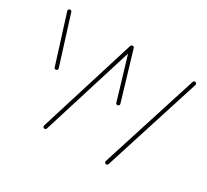

<svg xmlns="http://www.w3.org/2000/svg" viewBox="-110 -688 926 858"><g transform="rotate(30 353.5 -259.5)"><path d="M507 -11.9 666.3 -511.9Q667 -514.8 669.6 -516.7Q672.2 -518.5 675.2 -518.5Q680 -518.5 682.8 -514.6Q685.6 -510.7 684.1 -506.7L524.8 -6.7Q524.1 -3.7 521.5 -1.9Q518.9 0 515.9 0Q511.1 0 508.3 -3.9Q505.6 -7.8 507 -11.9ZM100 -260.4 22.6 -506.7Q21.1 -510.7 23.9 -514.6Q26.7 -518.5 31.5 -518.5Q34.4 -518.5 37 -516.7Q39.6 -514.8 40.4 -511.9L117.8 -265.6Q119.3 -261.5 116.5 -257.6Q113.7 -253.7 108.9 -253.7Q105.9 -253.7 103.3 -255.6Q100.7 -257.4 100 -260.4ZM188.9 -11.9 344.4 -511.5Q345.2 -514.4 347.8 -516.5Q350.4 -518.5 353.3 -518.5Q358.1 -518.5 360.9 -514.6Q363.7 -510.7 362.2 -506.7L206.7 -7Q205.9 -4.1 203.3 -2Q200.7 0 197.8 0Q193 0 190.2 -3.9Q187.4 -7.8 188.9 -11.9ZM417.8 -260.7 344.4 -507Q343.3 -511.1 346.1 -514.8Q348.9 -518.5 353.3 -518.5Q356.7 -518.5 359.3 -516.7Q361.9 -514.8 362.6 -511.9L435.9 -265.6Q437 -261.5 434.3 -257.8Q431.5 -254.1 427 -254.1Q423.7 -254.1 421.1 -255.9Q418.5 -257.8 417.8 -260.7Z"/></g></svg>

Font: 26F Galaxy Hebrew Hairline
Style: Regular
Weight: 50
Designer: C₂₉H₂₅N₃O₅
Version: Version 1.000